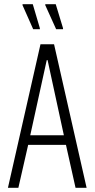

<svg xmlns="http://www.w3.org/2000/svg" viewBox="-20 -900 453 920"><path d="M18 0 174 -688H239L395 0H342L296 -206H115L68 0ZM125 -252H286L208 -612H204ZM282 -760H249L197 -875V-880H247L282 -765ZM171 -760H139L88 -875V-880H137L171 -765Z"/></svg>

Font: Saira ExtraCondensed Light
Style: Regular
Weight: 300
Width: 2
Designer: Hector Gatti with collaboration of the Omnibus-Type team
Foundry: Omnibus-Type
Version: Version 1.101